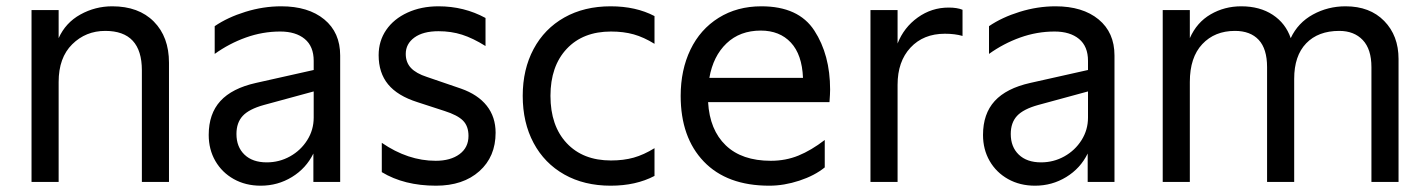

<svg xmlns="http://www.w3.org/2000/svg" viewBox="-20 -577 4531 609"><path d="M80 -545H166V-456Q188 -505 235 -531Q282 -557 336 -557Q420 -557 468 -508.5Q516 -460 516 -378V0H430V-354Q430 -479 314 -479Q252 -479 209 -436.5Q166 -394 166 -317V0H80Z M642 -149Q642 -216 679 -256.5Q716 -297 792 -314L975 -355V-384Q975 -430 946.5 -453.5Q918 -477 869 -477Q813 -477 760 -458Q707 -439 661 -406V-494Q702 -522 758.5 -539.5Q815 -557 872 -557Q958 -557 1008.5 -515.5Q1059 -474 1059 -401V0H974V-90Q951 -43 906 -15.5Q861 12 807 12Q759 12 721.5 -9Q684 -30 663 -66.5Q642 -103 642 -149ZM826 -62Q866 -62 900 -81Q934 -100 954.5 -132.5Q975 -165 975 -204V-287L817 -244Q770 -231 750 -209.5Q730 -188 730 -152Q730 -111 755.5 -86.5Q781 -62 826 -62Z M1191 -31V-124Q1274 -67 1362 -67Q1409 -67 1437.5 -88Q1466 -109 1466 -146Q1466 -177 1448.5 -194.5Q1431 -212 1390 -225L1304 -253Q1241 -273 1211 -309.5Q1181 -346 1181 -402Q1181 -447 1205 -482Q1229 -517 1272.5 -537Q1316 -557 1371 -557Q1452 -557 1520 -520V-431Q1480 -456 1445.5 -467Q1411 -478 1371 -478Q1322 -478 1294.5 -458Q1267 -438 1267 -406Q1267 -379 1283.5 -361.5Q1300 -344 1334 -333L1442 -296Q1496 -277 1524 -241.5Q1552 -206 1552 -156Q1552 -80 1500.5 -34Q1449 12 1363 12Q1262 12 1191 -31Z M1638 -273Q1638 -357 1672.5 -421.5Q1707 -486 1770 -521.5Q1833 -557 1917 -557Q1997 -557 2056 -526V-438Q2022 -459 1990 -468Q1958 -477 1918 -477Q1829 -477 1777.5 -422Q1726 -367 1726 -273Q1726 -178 1777.5 -123Q1829 -68 1918 -68Q1958 -68 1990 -77Q2022 -86 2056 -107V-19Q1997 12 1917 12Q1833 12 1770 -23.5Q1707 -59 1672.5 -123.5Q1638 -188 1638 -273Z M2139 -273Q2139 -355 2170 -419.5Q2201 -484 2259.5 -520.5Q2318 -557 2395 -557Q2513 -557 2563 -480Q2613 -403 2613 -293Q2613 -279 2611 -253H2226Q2231 -165 2282 -116Q2333 -67 2425 -67Q2472 -67 2512.5 -83.5Q2553 -100 2596 -133V-46Q2564 -20 2515.5 -4Q2467 12 2420 12Q2286 12 2212.5 -64.5Q2139 -141 2139 -273ZM2527 -330Q2524 -404 2488.5 -442Q2453 -480 2393 -480Q2327 -480 2284.5 -439.5Q2242 -399 2230 -330Z M2741 -545H2827V-439Q2847 -490 2891 -521.5Q2935 -553 2989 -553Q3016 -553 3033 -546V-463Q3009 -470 2977 -470Q2909 -470 2868 -426Q2827 -382 2827 -308V0H2741Z M3098 -149Q3098 -216 3135 -256.5Q3172 -297 3248 -314L3431 -355V-384Q3431 -430 3402.5 -453.5Q3374 -477 3325 -477Q3269 -477 3216 -458Q3163 -439 3117 -406V-494Q3158 -522 3214.5 -539.5Q3271 -557 3328 -557Q3414 -557 3464.5 -515.5Q3515 -474 3515 -401V0H3430V-90Q3407 -43 3362 -15.5Q3317 12 3263 12Q3215 12 3177.5 -9Q3140 -30 3119 -66.5Q3098 -103 3098 -149ZM3282 -62Q3322 -62 3356 -81Q3390 -100 3410.5 -132.5Q3431 -165 3431 -204V-287L3273 -244Q3226 -231 3206 -209.5Q3186 -188 3186 -152Q3186 -111 3211.5 -86.5Q3237 -62 3282 -62Z M3668 -545H3754V-456Q3776 -506 3820 -531.5Q3864 -557 3917 -557Q3976 -557 4017 -530Q4058 -503 4074 -456Q4097 -505 4144.5 -531Q4192 -557 4248 -557Q4325 -557 4370.5 -510.5Q4416 -464 4416 -390V0H4330V-364Q4330 -421 4302.5 -450Q4275 -479 4228 -479Q4161 -479 4123 -439.5Q4085 -400 4085 -327V0H3999V-364Q3999 -422 3972.5 -450.5Q3946 -479 3897 -479Q3833 -479 3793.5 -437Q3754 -395 3754 -317V0H3668Z"/></svg>

Font: Application
Style: Regular
Weight: 400
Designer: Wei Huang
Foundry: Wei Huang
Version: Version 0.012